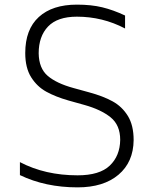

<svg xmlns="http://www.w3.org/2000/svg" viewBox="-20 -792 669 829"><path d="M66 -36V-92Q175 -35 315 -35Q410 -35 454 -77Q498 -119 499 -188Q499 -252 457.5 -285.5Q416 -319 344 -339L276 -358Q220 -374 180 -396Q140 -418 114.5 -458.5Q89 -499 89 -563Q89 -665 147.5 -718.5Q206 -772 312 -772Q374 -772 421.5 -760.5Q469 -749 520 -725V-669Q423 -720 312 -720Q228 -720 187.5 -677.5Q147 -635 147 -562Q148 -497 186 -464.5Q224 -432 297 -412L366 -393Q425 -377 466 -354.5Q507 -332 532 -291.5Q557 -251 557 -187Q556 -92 491.5 -37.5Q427 17 315 17Q176 17 66 -36Z"/></svg>

Font: Biryani ExtraLight
Style: Regular
Weight: 275
Designer: Dan Reynolds and Mathieu Reguer
Foundry: Dan Reynolds and Mathieu Reguer
Version: Version 1.004; ttfautohint (v1.1) -l 5 -r 5 -G 72 -x 0 -D la